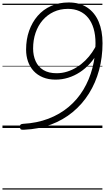

<svg xmlns="http://www.w3.org/2000/svg" viewBox="-20 -1040 853 1560"><path d="M538 -1020Q627 -1020 688.5 -979Q750 -938 781.5 -864Q813 -790 813 -689Q813 -574 785 -470.5Q757 -367 703 -280.5Q649 -194 571 -129.5Q493 -65 394 -28Q295 9 177 14Q160 15 152 12.5Q144 10 142 -5Q141 -22 147 -27.5Q153 -33 168 -34Q280 -40 373 -75.5Q466 -111 537.5 -171Q609 -231 657.5 -311.5Q706 -392 731 -487.5Q756 -583 756 -689Q756 -756 740.5 -808Q725 -860 696 -895.5Q667 -931 625.5 -949.5Q584 -968 532 -968Q468 -968 416 -943.5Q364 -919 326.5 -875.5Q289 -832 269 -773.5Q249 -715 249 -646Q249 -589 269.5 -543Q290 -497 332.5 -471Q375 -445 440 -445Q484 -445 525.5 -458Q567 -471 604 -494Q641 -517 672.5 -548Q704 -579 728.5 -615Q753 -651 770 -688L777 -618Q748 -565 710.5 -523.5Q673 -482 628.5 -453Q584 -424 534 -408.5Q484 -393 431 -393Q374 -393 329 -411.5Q284 -430 253.5 -463Q223 -496 207.5 -540.5Q192 -585 192 -637Q192 -720 216.5 -789.5Q241 -859 286 -911Q331 -963 395 -991.5Q459 -1020 538 -1020ZM0 490H812V500H0ZM0 -20H812V0H0ZM0 -505H812V-500H0ZM0 -1010H812V-1000H0Z"/></svg>

Font: Playwrite TZ Guides
Style: Regular
Weight: 400
Designer: Veronika Burian, José Scaglione
Foundry: TypeTogether
Version: Version 1.003